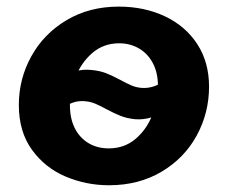

<svg xmlns="http://www.w3.org/2000/svg" viewBox="-20 -550 690 581"><path d="M303.2 -219Q283.8 -229.6 269.1 -235.9Q254.4 -242.2 238.2 -243.6Q219.2 -245.6 202 -240Q184.8 -234.4 167.8 -220.4V-313.2Q185.8 -327.8 208.6 -334.4Q231.4 -341 257 -338.2Q282.2 -335.8 300.6 -328.7Q319 -321.6 346 -307.2Q363.8 -297.4 377.7 -291.5Q391.6 -285.6 406.6 -284.2Q426.8 -282.2 446.6 -289Q466.4 -295.8 483.4 -311V-218.6Q460.4 -201.6 437.3 -194.5Q414.2 -187.4 389.2 -189.2Q364.8 -191.6 345.6 -199.1Q326.4 -206.6 303.2 -219ZM37 -232.4Q37 -311.2 74.7 -379.5Q112.4 -447.8 181.3 -488.9Q250.2 -530 339.4 -530Q417 -530 479.3 -500.5Q541.6 -471 577.1 -416.3Q612.6 -361.6 612.6 -287.6Q612.6 -208.6 575.4 -140.1Q538.2 -71.6 469.1 -30.5Q400 10.6 309.6 10.6Q241.2 10.6 178.9 -15.6Q116.6 -41.8 76.8 -96.6Q37 -151.4 37 -232.4ZM458 -288.8Q458 -330.4 442.2 -359.6Q426.4 -388.8 399.7 -403.9Q373 -419 340.8 -419Q293.2 -419 259.3 -389.6Q225.4 -360.2 208.5 -316.3Q191.6 -272.4 191.6 -231.2Q191.6 -192 206 -162.8Q220.4 -133.6 247.1 -117.3Q273.8 -101 309.2 -101Q356.8 -101 390.7 -130.1Q424.6 -159.2 441.3 -203.1Q458 -247 458 -288.8Z"/></svg>

Font: Fixel Italic Variable Display Thin
Style: Italic
Weight: 100
Italic angle: -10°
Designer: AlfaBravo + MacPaw
Foundry: Kyrylo Tkachov, Marchela Mozhyna, Serhii Makarenko, Maria Weinstein, Zakhar Kryvoshyya
Version: Version 1.210;Glyphs 3.2 (3217)